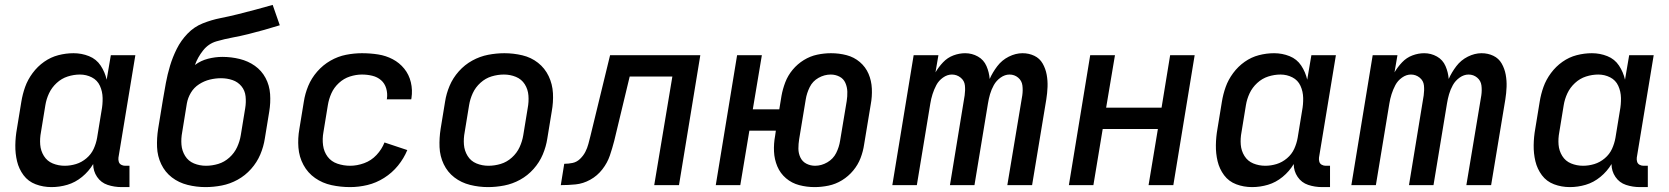

<svg xmlns="http://www.w3.org/2000/svg" viewBox="-20 -755 6808 783"><path d="M190 8Q223 8 255 -1.5Q287 -11 314.5 -33.5Q342 -56 360 -86Q360 -57 376 -33.5Q392 -10 419 -1Q446 8 476 8H508V-79H490Q482 -79 474.5 -83Q467 -87 464.5 -95Q462 -103 463 -112L532 -530H432L415 -430Q408 -461 390.5 -487.5Q373 -514 343 -526Q313 -538 280 -538Q249 -538 218 -530Q187 -522 160 -503Q133 -484 113 -457Q93 -430 82.5 -400.5Q72 -371 67 -340L49 -230Q43 -197 42.5 -163Q42 -129 49.5 -97.5Q57 -66 76 -40.5Q95 -15 125.5 -3.5Q156 8 190 8ZM244 -79Q218 -79 195 -88.5Q172 -98 159 -119Q146 -140 144 -165Q142 -190 147 -216L165 -326Q169 -351 180 -374.5Q191 -398 211 -416.5Q231 -435 256 -443Q281 -451 306 -451Q332 -451 354.5 -439.5Q377 -428 387.5 -405Q398 -382 398.5 -355.5Q399 -329 394 -303L376 -193Q372 -170 362 -148Q352 -126 332.5 -109.5Q313 -93 290 -86Q267 -79 244 -79Z M818 8Q851 8 884.5 1.5Q918 -5 949 -22Q980 -39 1004 -66Q1028 -93 1041.5 -125Q1055 -157 1060 -190L1078 -300Q1084 -336 1081.5 -371.5Q1079 -407 1063 -437Q1047 -467 1019.5 -486.5Q992 -506 957.5 -514.5Q923 -523 887 -523Q858 -523 828.5 -515.5Q799 -508 775 -490Q786 -521 808 -549Q830 -577 863 -586.5Q896 -596 928.5 -602Q961 -608 993 -616Q1025 -624 1057 -633Q1089 -642 1121 -652L1092 -735Q1057 -725 1021.5 -715.5Q986 -706 950 -697Q914 -688 878.5 -681Q843 -674 807.5 -660Q772 -646 745 -618Q718 -590 701 -556Q684 -522 673.5 -487Q663 -452 656.5 -417Q650 -382 644 -346L625 -230Q619 -192 620.5 -155Q622 -118 637.5 -85.5Q653 -53 681 -31.5Q709 -10 745 -1Q781 8 818 8ZM820 -79Q794 -79 771 -88.5Q748 -98 735 -119Q722 -140 720 -165Q718 -190 723 -216L742 -333Q746 -356 758.5 -377Q771 -398 792 -411.5Q813 -425 836 -430.5Q859 -436 881 -436Q906 -436 928 -428.5Q950 -421 964.5 -403.5Q979 -386 981.5 -362Q984 -338 980 -314L962 -204Q958 -179 947 -155Q936 -131 915.5 -112.5Q895 -94 870 -86.5Q845 -79 820 -79Z M1408 8Q1443 8 1478.5 -0.5Q1514 -9 1546.5 -29.5Q1579 -50 1603 -79.5Q1627 -109 1641 -143L1548 -174Q1537 -146 1515.5 -123Q1494 -100 1465 -89.5Q1436 -79 1408 -79Q1381 -79 1356 -87.5Q1331 -96 1316 -116Q1301 -136 1297.5 -162.5Q1294 -189 1299 -216L1317 -326Q1321 -351 1331.5 -374.5Q1342 -398 1362 -416.5Q1382 -435 1407 -443Q1432 -451 1456 -451Q1478 -451 1498.5 -446Q1519 -441 1534 -428Q1549 -415 1555 -394.5Q1561 -374 1558 -353Q1558 -351 1557 -350H1657L1658 -355Q1663 -388 1655.5 -419.5Q1648 -451 1628.5 -475Q1609 -499 1581.5 -513.5Q1554 -528 1522 -533Q1490 -538 1456 -538Q1424 -538 1391 -531.5Q1358 -525 1327.5 -507.5Q1297 -490 1273.5 -463Q1250 -436 1237 -404.5Q1224 -373 1219 -340L1201 -230Q1194 -191 1197 -153Q1200 -115 1217.5 -82.5Q1235 -50 1265 -29Q1295 -8 1332 0Q1369 8 1408 8Z M1970 8Q2003 8 2036.5 1.5Q2070 -5 2101 -22Q2132 -39 2156 -66Q2180 -93 2193.5 -125Q2207 -157 2212 -190L2230 -300Q2237 -338 2235 -375Q2233 -412 2217.5 -444.5Q2202 -477 2174 -499Q2146 -521 2110 -529.5Q2074 -538 2037 -538Q2004 -538 1970.5 -531.5Q1937 -525 1906 -508Q1875 -491 1851 -464Q1827 -437 1813.5 -405Q1800 -373 1795 -340L1777 -230Q1771 -192 1772.5 -155Q1774 -118 1789.5 -85.5Q1805 -53 1833 -31.5Q1861 -10 1897 -1Q1933 8 1970 8ZM1972 -79Q1946 -79 1923 -88.5Q1900 -98 1887 -119Q1874 -140 1872 -165Q1870 -190 1875 -216L1893 -326Q1897 -351 1908 -375Q1919 -399 1939.5 -417.5Q1960 -436 1985 -443.5Q2010 -451 2035 -451Q2061 -451 2084 -441.5Q2107 -432 2120 -411.5Q2133 -391 2135 -365.5Q2137 -340 2132 -314L2114 -204Q2110 -179 2099 -155Q2088 -131 2067.5 -112.5Q2047 -94 2022 -86.5Q1997 -79 1972 -79Z M2267 0Q2297 0 2327.5 -3Q2358 -6 2387 -22Q2416 -38 2436.5 -64.5Q2457 -91 2467 -120.5Q2477 -150 2485 -181L2548 -443H2722L2648 0H2749L2836 -530H2468L2388 -201Q2384 -185 2379.5 -168Q2375 -151 2367 -135.5Q2359 -120 2345.5 -107Q2332 -94 2315 -90.5Q2298 -87 2281 -87Z M3302 8Q3330 8 3359 2Q3388 -4 3414 -20Q3440 -36 3459.5 -59.5Q3479 -83 3489.5 -110.5Q3500 -138 3504 -166L3531 -329Q3537 -361 3535.5 -393.5Q3534 -426 3522 -454Q3510 -482 3486.5 -502Q3463 -522 3432.5 -530Q3402 -538 3369 -538Q3341 -538 3312.5 -532Q3284 -526 3258 -510Q3232 -494 3212.5 -470.5Q3193 -447 3182.5 -419.5Q3172 -392 3167 -364L3158 -309H3050L3087 -530H2986L2899 0H2999L3036 -222H3144L3141 -201Q3135 -169 3136.5 -137Q3138 -105 3150 -76.5Q3162 -48 3185.5 -28Q3209 -8 3239.5 0Q3270 8 3302 8ZM3304 -79Q3285 -79 3268.5 -87.5Q3252 -96 3244 -113Q3236 -130 3236 -149Q3236 -168 3239 -187L3266 -350Q3270 -375 3282 -399.5Q3294 -424 3318 -437.5Q3342 -451 3368 -451Q3387 -451 3403.5 -442.5Q3420 -434 3427.5 -417Q3435 -400 3435.5 -381Q3436 -362 3433 -343L3406 -181Q3402 -155 3390 -131Q3378 -107 3354 -93Q3330 -79 3304 -79Z M3619 0H3719L3774 -333Q3777 -352 3783 -371Q3789 -390 3798.5 -408Q3808 -426 3825.5 -438.5Q3843 -451 3862 -451Q3882 -451 3897.5 -438.5Q3913 -426 3915 -406.5Q3917 -387 3914 -366L3854 0H3954L4009 -333Q4012 -352 4017.5 -371Q4023 -390 4033 -408Q4043 -426 4060.5 -438.5Q4078 -451 4097 -451Q4117 -451 4132 -438.5Q4147 -426 4149.5 -406.5Q4152 -387 4149 -366L4088 0H4189L4247 -350Q4251 -375 4252 -400.5Q4253 -426 4248.5 -450.5Q4244 -475 4232 -496Q4220 -517 4198 -527.5Q4176 -538 4150 -538Q4122 -538 4094 -524Q4066 -510 4047 -485Q4028 -460 4016 -433Q4014 -460 4003 -485.5Q3992 -511 3968 -524.5Q3944 -538 3916 -538Q3892 -538 3868 -529Q3844 -520 3826 -501Q3808 -482 3795 -460L3807 -530H3706Z M4339 0H4439L4477 -229H4702L4664 0H4765L4852 -530H4752L4717 -316H4491L4527 -530H4426Z M5086 8Q5119 8 5151 -1.5Q5183 -11 5210.5 -33.5Q5238 -56 5256 -86Q5256 -57 5272 -33.5Q5288 -10 5315 -1Q5342 8 5372 8H5404V-79H5386Q5378 -79 5370.5 -83Q5363 -87 5360.5 -95Q5358 -103 5359 -112L5428 -530H5328L5311 -430Q5304 -461 5286.5 -487.5Q5269 -514 5239 -526Q5209 -538 5176 -538Q5145 -538 5114 -530Q5083 -522 5056 -503Q5029 -484 5009 -457Q4989 -430 4978.5 -400.5Q4968 -371 4963 -340L4945 -230Q4939 -197 4938.5 -163Q4938 -129 4945.5 -97.5Q4953 -66 4972 -40.5Q4991 -15 5021.5 -3.5Q5052 8 5086 8ZM5140 -79Q5114 -79 5091 -88.5Q5068 -98 5055 -119Q5042 -140 5040 -165Q5038 -190 5043 -216L5061 -326Q5065 -351 5076 -374.5Q5087 -398 5107 -416.5Q5127 -435 5152 -443Q5177 -451 5202 -451Q5228 -451 5250.5 -439.5Q5273 -428 5283.5 -405Q5294 -382 5294.5 -355.5Q5295 -329 5290 -303L5272 -193Q5268 -170 5258 -148Q5248 -126 5228.5 -109.5Q5209 -93 5186 -86Q5163 -79 5140 -79Z M5491 0H5591L5646 -333Q5649 -352 5655 -371Q5661 -390 5670.5 -408Q5680 -426 5697.5 -438.5Q5715 -451 5734 -451Q5754 -451 5769.5 -438.5Q5785 -426 5787 -406.5Q5789 -387 5786 -366L5726 0H5826L5881 -333Q5884 -352 5889.5 -371Q5895 -390 5905 -408Q5915 -426 5932.5 -438.5Q5950 -451 5969 -451Q5989 -451 6004 -438.5Q6019 -426 6021.5 -406.5Q6024 -387 6021 -366L5960 0H6061L6119 -350Q6123 -375 6124 -400.5Q6125 -426 6120.5 -450.5Q6116 -475 6104 -496Q6092 -517 6070 -527.5Q6048 -538 6022 -538Q5994 -538 5966 -524Q5938 -510 5919 -485Q5900 -460 5888 -433Q5886 -460 5875 -485.5Q5864 -511 5840 -524.5Q5816 -538 5788 -538Q5764 -538 5740 -529Q5716 -520 5698 -501Q5680 -482 5667 -460L5679 -530H5578Z M6382 8Q6415 8 6447 -1.5Q6479 -11 6506.5 -33.5Q6534 -56 6552 -86Q6552 -57 6568 -33.5Q6584 -10 6611 -1Q6638 8 6668 8H6700V-79H6682Q6674 -79 6666.5 -83Q6659 -87 6656.5 -95Q6654 -103 6655 -112L6724 -530H6624L6607 -430Q6600 -461 6582.5 -487.5Q6565 -514 6535 -526Q6505 -538 6472 -538Q6441 -538 6410 -530Q6379 -522 6352 -503Q6325 -484 6305 -457Q6285 -430 6274.5 -400.5Q6264 -371 6259 -340L6241 -230Q6235 -197 6234.5 -163Q6234 -129 6241.5 -97.5Q6249 -66 6268 -40.5Q6287 -15 6317.5 -3.5Q6348 8 6382 8ZM6436 -79Q6410 -79 6387 -88.5Q6364 -98 6351 -119Q6338 -140 6336 -165Q6334 -190 6339 -216L6357 -326Q6361 -351 6372 -374.5Q6383 -398 6403 -416.5Q6423 -435 6448 -443Q6473 -451 6498 -451Q6524 -451 6546.5 -439.5Q6569 -428 6579.5 -405Q6590 -382 6590.5 -355.5Q6591 -329 6586 -303L6568 -193Q6564 -170 6554 -148Q6544 -126 6524.5 -109.5Q6505 -93 6482 -86Q6459 -79 6436 -79Z"/></svg>

Font: Iosevka Sparkle Medium
Style: Italic
Weight: 500
Italic angle: -9°
Designer: Belleve Invis
Foundry: Belleve Invis
Version: Version 4.5.0; ttfautohint (v1.8.3)